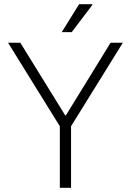

<svg xmlns="http://www.w3.org/2000/svg" viewBox="-20 -888 619 908"><path d="M263 0V-291L18 -686H76L288 -343H292L503 -686H561L316 -291V0ZM272 -736 354 -868H416L417 -865L319 -736Z"/></svg>

Font: Archivo SemiCondensed Thin
Style: Regular
Weight: 250
Width: 4
Designer: Hector Gatti
Foundry: Omnibus-Type
Version: Version 2.001